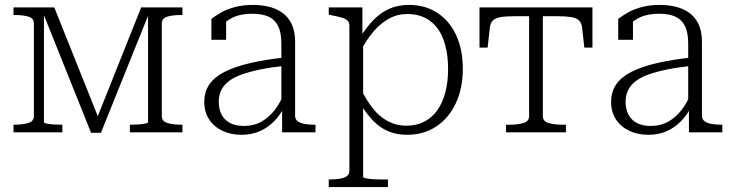

<svg xmlns="http://www.w3.org/2000/svg" viewBox="-20 -539 2983 782"><path d="M201 -509 389 -39 368 -40 555 -509H723V-478H721Q685 -478 662 -471.5Q639 -465 639 -443V-66Q639 -45 662 -38Q685 -31 721 -31H723V0H509V-31H511Q524 -31 541 -32Q558 -33 570.5 -35.5Q583 -38 583 -41V-498L592 -497L391 2H351L151 -497L159 -498V-41Q159 -38 171 -35.5Q183 -33 200 -32Q217 -31 231 -31H234V0H35V-31H37Q72 -31 95 -38Q118 -45 118 -66V-443Q118 -465 95 -471.5Q72 -478 37 -478H35V-509Z M1140 -305V-271Q1084 -265 1040 -256Q996 -247 964 -235.5Q932 -224 911.5 -208Q891 -192 881 -171.5Q871 -151 871 -124Q871 -95 882.5 -72.5Q894 -50 917 -38Q940 -26 974 -26Q1014 -26 1045.5 -44Q1077 -62 1100 -92.5Q1123 -123 1137 -159L1139 -106Q1122 -71 1096.5 -45Q1071 -19 1038 -4.5Q1005 10 964 10Q920 10 885.5 -6.5Q851 -23 831.5 -53Q812 -83 812 -123Q812 -165 832.5 -195Q853 -225 894 -246Q935 -267 996.5 -281.5Q1058 -296 1140 -305ZM1129 0V-109H1126V-360Q1126 -408 1112 -434.5Q1098 -461 1072 -472Q1046 -483 1009 -483Q955 -483 921 -464Q887 -445 868 -418Q867 -426 869 -434Q871 -442 875 -449Q879 -456 885.5 -461Q892 -466 901 -467V-377H841V-462Q856 -474 879.5 -487.5Q903 -501 936 -510Q969 -519 1011 -519Q1045 -519 1075.5 -511.5Q1106 -504 1130 -487Q1154 -470 1168 -441Q1182 -412 1182 -368V-66Q1182 -53 1193 -45Q1204 -37 1222 -34Q1240 -31 1264 -31H1265V0Z M1560 223H1319V192H1321Q1345 192 1363.5 189Q1382 186 1392.5 178.5Q1403 171 1403 157V-434Q1403 -448 1395 -455.5Q1387 -463 1371 -467.5Q1355 -472 1330 -477L1319 -479V-509H1456V-377L1459 -372V182Q1459 185 1472 187.5Q1485 190 1502 191Q1519 192 1532 192H1560ZM1638 10Q1595 10 1561 -4.5Q1527 -19 1499.5 -47.5Q1472 -76 1447 -118L1449 -178Q1472 -131 1499 -97Q1526 -63 1560.5 -45Q1595 -27 1635 -27Q1676 -27 1708 -43.5Q1740 -60 1761.5 -90.5Q1783 -121 1794 -163.5Q1805 -206 1805 -258Q1805 -309 1794.5 -351Q1784 -393 1763 -422Q1742 -451 1711 -466.5Q1680 -482 1640 -482Q1599 -482 1565 -463.5Q1531 -445 1502 -411.5Q1473 -378 1449 -331L1447 -387Q1473 -429 1502 -458.5Q1531 -488 1566 -503.5Q1601 -519 1646 -519Q1712 -519 1761.5 -486.5Q1811 -454 1838 -395.5Q1865 -337 1865 -258Q1865 -179 1836.5 -118.5Q1808 -58 1757 -24Q1706 10 1638 10Z M2163 -473V-509H2393V-345H2360L2351 -425Q2349 -445 2338.5 -455.5Q2328 -466 2306 -469.5Q2284 -473 2248 -473ZM2163 -473H2079Q2042 -473 2020 -469.5Q1998 -466 1987.5 -455.5Q1977 -445 1975 -425L1966 -345H1933V-509H2163ZM2191 -66Q2191 -45 2214 -38Q2237 -31 2273 -31H2285V0H2041V-31H2054Q2089 -31 2112 -38Q2135 -45 2135 -66V-509H2191Z M2797 -305V-271Q2741 -265 2697 -256Q2653 -247 2621 -235.5Q2589 -224 2568.5 -208Q2548 -192 2538 -171.5Q2528 -151 2528 -124Q2528 -95 2539.5 -72.5Q2551 -50 2574 -38Q2597 -26 2631 -26Q2671 -26 2702.5 -44Q2734 -62 2757 -92.5Q2780 -123 2794 -159L2796 -106Q2779 -71 2753.5 -45Q2728 -19 2695 -4.5Q2662 10 2621 10Q2577 10 2542.5 -6.5Q2508 -23 2488.5 -53Q2469 -83 2469 -123Q2469 -165 2489.5 -195Q2510 -225 2551 -246Q2592 -267 2653.5 -281.5Q2715 -296 2797 -305ZM2786 0V-109H2783V-360Q2783 -408 2769 -434.5Q2755 -461 2729 -472Q2703 -483 2666 -483Q2612 -483 2578 -464Q2544 -445 2525 -418Q2524 -426 2526 -434Q2528 -442 2532 -449Q2536 -456 2542.5 -461Q2549 -466 2558 -467V-377H2498V-462Q2513 -474 2536.5 -487.5Q2560 -501 2593 -510Q2626 -519 2668 -519Q2702 -519 2732.5 -511.5Q2763 -504 2787 -487Q2811 -470 2825 -441Q2839 -412 2839 -368V-66Q2839 -53 2850 -45Q2861 -37 2879 -34Q2897 -31 2921 -31H2922V0Z"/></svg>

Font: Roboto Serif 36pt ExtraLight
Style: Regular
Weight: 250
Designer: Greg Gazdowicz
Foundry: Commercial Type
Version: Version 1.008